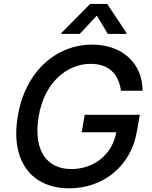

<svg xmlns="http://www.w3.org/2000/svg" viewBox="-20 -969 789 998"><path d="M608.7 -497.5H721.2C720.9 -639.2 616.1 -737.2 458.8 -737.2C271 -737.2 109.4 -595.5 72.1 -363.3C33.7 -133.2 143.1 9.9 340.2 9.9C516.7 9.9 662.6 -105.5 692.1 -289.4L706.7 -372.2H420.5L404.8 -281.6H584.5C563.6 -164.8 467.3 -90.2 350.9 -90.2C222.7 -90.2 151.6 -187.1 181.1 -364C210.2 -540.1 327.8 -637.1 451 -637.1C547.2 -637.1 596.6 -583.5 608.7 -497.5ZM298.7 -792.6H394.5L483.3 -887.8L540.5 -792.6H636.7L637.4 -797.9L537.3 -948.5H448.5L299.4 -797.9Z"/></svg>

Font: Magic Ui Pro Medium
Style: Italic
Weight: 500
Italic angle: -9.39999°
Designer: Stefan Endress, Andreas Faust
Version: Version 1.000;FEAKit 1.0